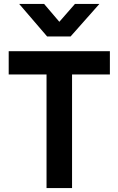

<svg xmlns="http://www.w3.org/2000/svg" viewBox="-20 -962 606 982"><path d="M218 0V-581H24.5V-700H542V-581H348.5V0ZM221 -775.5 78 -942H205.5L283.5 -850.5L363.5 -942H488.5L341 -775.5Z"/></svg>

Font: Geologica Medium
Style: Regular
Weight: 500
Designer: Sindre Bremnes, Frode Helland
Foundry: Monokrom Skriftforlag AS
Version: Version 1.010;gftools[0.9.28]